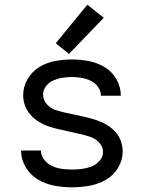

<svg xmlns="http://www.w3.org/2000/svg" viewBox="-20 -792 616 820"><path d="M287 8Q324 8 361 1.5Q398 -5 431 -23.5Q464 -42 484 -75Q504 -108 504 -145Q504 -168 496 -190Q488 -212 472.5 -229Q457 -246 437.5 -258Q418 -270 396 -277.5Q374 -285 352 -290.5Q330 -296 307.5 -300.5Q285 -305 262.5 -310Q240 -315 218 -322Q196 -329 180 -347Q164 -365 164 -388Q164 -408 177 -424.5Q190 -441 209 -449Q228 -457 248 -460Q268 -463 288 -463Q308 -463 328.5 -459.5Q349 -456 367.5 -447Q386 -438 398.5 -421Q411 -404 411 -383H496V-384Q496 -420 477.5 -453Q459 -486 427.5 -505Q396 -524 360 -531Q324 -538 288 -538Q252 -538 216 -531.5Q180 -525 148.5 -506Q117 -487 98 -454.5Q79 -422 79 -385Q79 -362 87 -340.5Q95 -319 110.5 -301.5Q126 -284 145.5 -272Q165 -260 187 -252.5Q209 -245 231 -240Q253 -235 275.5 -230Q298 -225 320.5 -220Q343 -215 364.5 -208Q386 -201 403 -183.5Q420 -166 420 -143Q420 -122 405 -105Q390 -88 370 -80.5Q350 -73 329 -70.5Q308 -68 287 -68Q265 -68 243.5 -71Q222 -74 202.5 -83Q183 -92 169 -109.5Q155 -127 155 -149H70V-148Q70 -111 90 -77.5Q110 -44 142.5 -25Q175 -6 212 1Q249 8 287 8ZM275 -562 423 -716 353 -772 218 -607Z"/></svg>

Font: Iosevka Sparkle
Style: Regular
Weight: 400
Designer: Belleve Invis
Foundry: Belleve Invis
Version: Version 4.5.0; ttfautohint (v1.8.3)